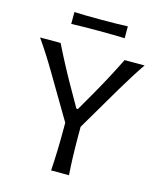

<svg xmlns="http://www.w3.org/2000/svg" viewBox="-130 -996 912 1090"><g transform="rotate(15 326.0 -451.5)"><path d="M484.4 -902.8V-833Q425.3 -835.4 327.6 -835.4Q229.5 -835.4 170.4 -833V-902.8Q227.1 -899.9 327.6 -899.9Q427.7 -899.9 484.4 -902.8ZM525.9 -542.5 373 -282.7V-235.4Q373 -98.6 380.4 0H275.4Q282.7 -118.7 282.7 -235.4V-282.2L128.9 -542Q76.2 -631.3 19.5 -712.9H140.1Q194.3 -603 253.9 -497.6L323.2 -376H332L399.4 -493.2Q462.9 -604.5 516.1 -712.9H633.8Q586.9 -645.5 525.9 -542.5Z"/></g></svg>

Font: Commissioner Flair
Style: Regular
Weight: 400
Designer: Kostas Bartsokas
Foundry: Kostas Bartsokas
Version: Version 1.000